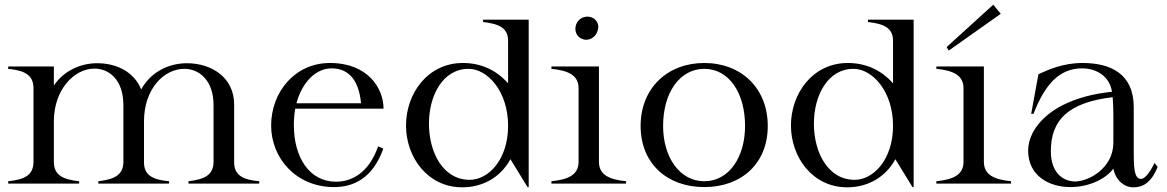

<svg xmlns="http://www.w3.org/2000/svg" viewBox="-20 -784 4984 820"><path d="M15 -10V0H318V-10C249 -17 210 -36 210 -93V-266C210 -401 297 -491 383 -491C448 -491 507 -441 507 -335V-93C507 -37 469 -18 400 -10V0H702V-10C632 -16 594 -36 595 -93V-266C595 -404 680 -490 767 -490C832 -490 892 -440 892 -335V-93C892 -37 854 -18 785 -10V0H1087V-10C1017 -16 979 -36 980 -93V-338C980 -452 885 -514 778 -514C701 -514 624 -477 583 -402C553 -477 478 -514 395 -514C324 -514 253 -482 210 -419V-500H15V-490C85 -483 123 -464 123 -407V-93C123 -36 85 -17 15 -10Z M1407 15C1487 15 1571 -20 1617 -149L1595 -159C1554 -42 1479 -8 1415 -8C1301 -8 1235 -112 1235 -250C1235 -275 1237 -298 1241 -320H1618C1618 -405 1553 -515 1389 -515C1239 -515 1138 -390 1138 -248C1138 -109 1244 15 1407 15ZM1246 -343C1271 -435 1330 -492 1396 -492C1458 -492 1511 -456 1522 -343Z M1954 16C2039 16 2116 -24 2160 -104L2233 15H2238V-700H2043V-690C2113 -682 2151 -664 2150 -607V-428C2099 -486 2032 -515 1957 -515C1806 -515 1714 -384 1714 -248C1714 -113 1806 16 1954 16ZM1986 -16C1872 -16 1812 -133 1812 -256C1812 -376 1871 -490 1981 -490C2062 -490 2150 -394 2150 -247C2150 -102 2066 -16 1986 -16Z M2335 -10V0H2654V-10C2584 -17 2538 -36 2538 -93V-500H2335V-490C2405 -483 2451 -464 2451 -407V-93C2451 -36 2405 -17 2335 -10ZM2532 -652C2543 -680 2526 -704 2503 -711C2478 -718 2450 -706 2440 -678C2431 -648 2446 -623 2471 -616C2494 -609 2523 -622 2532 -652Z M2988 15C3145 15 3259 -84 3259 -246C3259 -408 3145 -515 2988 -515C2831 -515 2716 -408 2716 -246C2716 -84 2831 15 2988 15ZM2988 -10C2883 -10 2812 -112 2812 -246C2812 -388 2883 -490 2988 -490C3093 -490 3162 -388 3162 -246C3162 -112 3093 -10 2988 -10Z M3598 16C3683 16 3760 -24 3804 -104L3877 15H3882V-700H3687V-690C3757 -682 3795 -664 3794 -607V-428C3743 -486 3676 -515 3601 -515C3450 -515 3358 -384 3358 -248C3358 -113 3450 16 3598 16ZM3630 -16C3516 -16 3456 -133 3456 -256C3456 -376 3515 -490 3625 -490C3706 -490 3794 -394 3794 -247C3794 -102 3710 -16 3630 -16Z M3979 -10V0H4298V-10C4228 -17 4182 -36 4182 -93V-500H3979V-490C4049 -483 4095 -464 4095 -407V-93C4095 -36 4049 -17 3979 -10ZM4254 -725 4222 -764 4023 -583 4032 -568Z M4551 15C4633 15 4704 -21 4735 -64C4745 -13 4782 16 4820 16C4857 16 4895 1 4924 -71L4911 -88C4888 -42 4868 -20 4853 -20C4826 -21 4822 -58 4822 -134V-326C4822 -470 4722 -515 4603 -515C4520 -515 4456 -486 4415 -467L4384 -298H4394C4442 -421 4502 -492 4602 -492C4665 -492 4720 -456 4729 -392C4477 -366 4371 -241 4371 -141C4371 -32 4462 15 4551 15ZM4571 -9C4515 -10 4468 -51 4468 -138C4468 -272 4542 -346 4732 -369C4734 -349 4735 -311 4735 -296V-175C4735 -66 4630 -9 4571 -9Z"/></svg>

Font: Sprat
Style: Regular
Weight: 400
Designer: Ethan Nakache
Foundry: Collletttivo
Version: Version 2.000;Glyphs 3.2 (3217)